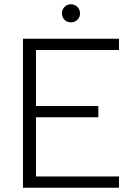

<svg xmlns="http://www.w3.org/2000/svg" viewBox="-20 -882 647 902"><path d="M313 -777Q295 -777 283 -789Q271 -801 271 -819Q271 -837 283 -849.5Q295 -862 313 -862Q331 -862 343.5 -849.5Q356 -837 356 -819Q356 -801 343.5 -789Q331 -777 313 -777ZM539 -647H149V-384H442V-331H149V-53H539V0H88V-700H539Z"/></svg>

Font: Albert Sans Light
Style: Regular
Weight: 300
Designer: Andreas Rasmussen
Foundry: a.Foundry
Version: Version 1.025